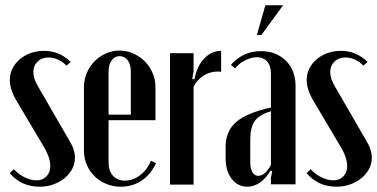

<svg xmlns="http://www.w3.org/2000/svg" viewBox="-20 -696 1425 725"><path d="M231 -448Q217 -463 199 -471Q181 -479 163 -479Q138 -479 122 -463.5Q106 -448 106 -424Q106 -399 124 -369L242 -165Q263 -131 263 -100Q263 -78 252.5 -58Q242 -38 223.5 -23Q205 -8 181 0.5Q157 9 130 9Q60 9 17 -42L32 -57Q51 -37 74 -26Q97 -15 118 -15Q141 -15 155.5 -30Q170 -45 170 -69Q170 -103 141 -149L41 -318Q17 -359 17 -394Q17 -417 27 -437Q37 -457 54.5 -472Q72 -487 95.5 -495.5Q119 -504 146 -504Q205 -504 247 -462Z M297 -367Q297 -395 307.5 -420Q318 -445 336.5 -464Q355 -483 379.5 -494Q404 -505 431 -505Q458 -505 483 -494Q508 -483 526.5 -464.5Q545 -446 556 -421Q567 -396 567 -368V-242H390V-82Q390 -51 406.5 -32.5Q423 -14 451 -14Q482 -14 509 -34.5Q536 -55 550 -89L569 -80Q550 -38 515.5 -14.5Q481 9 436 9Q407 9 381.5 -1.5Q356 -12 337.5 -30Q319 -48 308 -73Q297 -98 297 -127ZM474 -263V-426Q474 -452 462.5 -468Q451 -484 432 -484Q413 -484 401.5 -468Q390 -452 390 -426V-263Z M711 -495V-427L706 -398L714 -396Q723 -445 750.5 -474.5Q778 -504 815 -504V-425Q799 -427 783 -424Q767 -421 753 -413Q739 -405 728 -393.5Q717 -382 711 -368V1H622V-495Z M832 -142Q832 -201 872 -235.5Q912 -270 1003 -290V-419Q1003 -448 988.5 -464Q974 -480 950 -480Q929 -480 905.5 -468Q882 -456 868 -438L852 -451Q871 -474 900 -488.5Q929 -503 966 -503Q995 -503 1018.5 -493.5Q1042 -484 1059.5 -467Q1077 -450 1086.5 -425.5Q1096 -401 1096 -372V0H1003V-25L1008 -50L1001 -52Q985 -23 962 -7Q939 9 914 9Q878 9 855 -20.5Q832 -50 832 -98ZM955 -32Q981 -32 1003 -73V-276Q959 -263 942 -239Q925 -215 925 -170V-84Q925 -60 933 -46Q941 -32 955 -32ZM950 -564 982 -676H1049L967 -564Z M1352 -448Q1338 -463 1320 -471Q1302 -479 1284 -479Q1259 -479 1243 -463.5Q1227 -448 1227 -424Q1227 -399 1245 -369L1363 -165Q1384 -131 1384 -100Q1384 -78 1373.5 -58Q1363 -38 1344.5 -23Q1326 -8 1302 0.5Q1278 9 1251 9Q1181 9 1138 -42L1153 -57Q1172 -37 1195 -26Q1218 -15 1239 -15Q1262 -15 1276.5 -30Q1291 -45 1291 -69Q1291 -103 1262 -149L1162 -318Q1138 -359 1138 -394Q1138 -417 1148 -437Q1158 -457 1175.5 -472Q1193 -487 1216.5 -495.5Q1240 -504 1267 -504Q1326 -504 1368 -462Z"/></svg>

Font: Moniqa Narrow Heading
Style: Bold
Weight: 700
Width: 4
Designer: Rajesh Rajput
Foundry: Rajesh Rajput
Version: Version 1.000